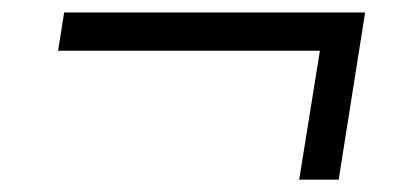

<svg xmlns="http://www.w3.org/2000/svg" viewBox="-20 -440 640 311"><path d="M464.6 -149 498.2 -357.8H74.1L83.9 -419.8H571.4L528.6 -149Z"/></svg>

Font: Nunito Sans 12pt ExtraLight
Style: Italic
Weight: 200
Italic angle: -9°
Designer: Vernon Adams
Foundry: Vernon Adams
Version: Version 3.101;gftools[0.9.27]